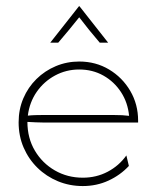

<svg xmlns="http://www.w3.org/2000/svg" viewBox="-20 -608 519 636"><path d="M254.2 8.3Q210.4 8.3 171.9 -7.6Q133.3 -23.6 104.2 -52.1Q75 -80.6 58.3 -119.1Q41.7 -157.6 41.7 -202.8Q41.7 -245.8 57.3 -282.3Q72.9 -318.8 100.7 -346.2Q128.5 -373.6 164.9 -388.9Q201.4 -404.2 242.4 -404.2Q297.2 -404.2 341.3 -377.8Q385.4 -351.4 411.5 -306.9Q437.5 -262.5 437.5 -208.3V-202.1H125Q111.8 -202.1 98.3 -202.8Q84.7 -203.5 70.8 -204.2Q70.8 -150.7 95.5 -109Q120.1 -67.4 161.8 -43.4Q203.5 -19.4 254.2 -19.4Q299.3 -19.4 336.8 -39.2Q374.3 -59 398.6 -93.1L406.9 -58.3Q378.5 -27.8 339.2 -9.7Q300 8.3 254.2 8.3ZM72.2 -225Q85.4 -226.4 98.6 -226.7Q111.8 -227.1 125 -227.1H354.2Q372.2 -227.1 384.4 -226.4Q396.5 -225.7 407.6 -224.3Q403.5 -268.1 380.9 -302.8Q358.3 -337.5 322.6 -357.6Q286.8 -377.8 242.4 -377.8Q199.3 -377.8 162.5 -358Q125.7 -338.2 101.7 -303.8Q77.8 -269.4 72.2 -225ZM146.5 -466.7 241.7 -587.5H243.1L338.2 -466.7H310.4Q292.4 -487.5 275.3 -508.7Q258.3 -529.9 242.4 -550.7Q225.7 -529.9 208.3 -508.7Q191 -487.5 172.9 -466.7Z"/></svg>

Font: Afacad Flux Thin
Style: Regular
Weight: 250
Designer: Kristian Moeller
Foundry: Dicotype
Version: Version 1.100